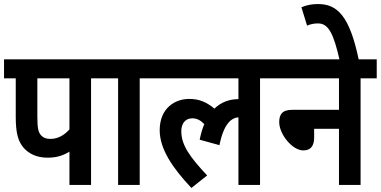

<svg xmlns="http://www.w3.org/2000/svg" viewBox="-20 -916 1886 951"><path d="M431 -528H510V-622H0V-528H58V-338C58 -255 70 -216 97 -184C122 -156 159 -135 216 -135C261 -135 294 -146 324 -165V0H431ZM324 -528V-275C300 -248 268 -228 230 -228C208 -228 194 -234 183 -246C169 -263 165 -282 165 -342V-528Z M672 -528H752V-622H498V-528H565V0H672Z M739 -528H1161V-425C1116 -425 1075 -410 1042 -378C1003 -410 968 -426 917 -426C847 -426 771 -381 771 -271C771 -179 833 -86 928 15L1006 -47C922 -137 878 -196 878 -266C878 -302 896 -330 933 -330C956 -330 975 -319 992 -301C982 -279 975 -253 969 -224L1067 -197C1089 -306 1127 -332 1161 -335V0H1268V-528H1348V-622H739Z M1335 -622V-528H1659V-372H1427C1376 -372 1363 -347 1363 -311C1363 -251 1428 -171 1482 -171C1518 -171 1536 -192 1536 -235V-278H1659V0H1766V-528H1846V-622Z M1663 -615H1758C1712 -839 1650 -896 1555 -896C1526 -896 1499 -891 1473 -880L1501 -789C1517 -796 1534 -800 1555 -800C1607 -800 1632 -751 1663 -615Z"/></svg>

Font: Noto Sans Devanagari UI Condensed SemiBold
Style: Regular
Weight: 600
Width: 3
Designer: Jelle Bosma - Monotype Design Team
Foundry: Monotype Imaging Inc.
Version: Version 2.003